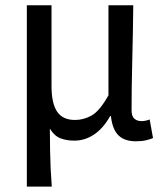

<svg xmlns="http://www.w3.org/2000/svg" viewBox="-20 -522 623 726"><path d="M81.5 183.6V-502H174.8V-196.3Q174.8 -131.8 195.8 -100.1Q216.8 -68.4 263.7 -68.4Q296.4 -68.4 326.7 -85.4Q356.9 -102.5 390.1 -161.6V-502H483.9Q482.9 -401.9 480.2 -296.9Q477.5 -191.9 477.5 -105.5Q477.5 -82.5 488 -73.2Q498.5 -64 515.6 -64Q529.8 -64 545.9 -70.3L558.6 0Q546.9 4.9 531.7 8.5Q516.6 12.2 493.7 12.2Q450.7 12.2 427.7 -10.5Q404.8 -33.2 399.4 -83H396.5Q370.1 -36.1 335.4 -13.2Q300.8 9.8 261.2 9.8Q231.9 9.8 208.7 1Q185.5 -7.8 168.5 -35.6Q168.9 12.2 169.4 46.9Q169.9 81.5 171.4 113.3Q172.9 145 175.8 183.6Z"/></svg>

Font: Akatab Medium
Style: Regular
Weight: 500
Designer: SIL Global
Foundry: SIL Global
Version: Version 4.100